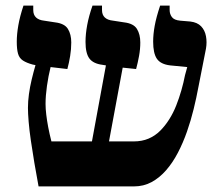

<svg xmlns="http://www.w3.org/2000/svg" viewBox="-20 -667 788 687"><path d="M118 0Q110 -42 103 -84Q96 -126 90.5 -163.5Q85 -201 82.5 -231.5Q80 -262 80 -281Q80 -304 83.5 -330Q87 -356 93.5 -383Q100 -410 107 -434L97 -436Q75 -442 62 -450.5Q49 -459 44.5 -475Q40 -491 40 -518Q40 -544 45.5 -576Q51 -608 64 -647H99V-631Q99 -614 109 -604.5Q119 -595 138 -593L177 -587Q211 -583 223 -563.5Q235 -544 235 -515Q235 -491 231 -466.5Q227 -442 221 -420L161 -427Q153 -395 148 -359.5Q143 -324 143 -295Q143 -278 145.5 -257Q148 -236 152.5 -212Q157 -188 164 -161H309L359 -433L347 -435Q314 -439 300 -457.5Q286 -476 286 -517Q286 -545 292 -577.5Q298 -610 311 -647H345V-631Q345 -614 355 -604.5Q365 -595 385 -593L424 -587Q458 -583 470 -563.5Q482 -544 482 -515Q482 -491 477.5 -466.5Q473 -442 467 -420L419 -425L370 -161H458Q488 -161 511.5 -171Q535 -181 553 -199Q571 -217 585.5 -240Q600 -263 610.5 -289.5Q621 -316 629 -344Q637 -372 642 -398L650 -427L589 -433Q555 -437 541.5 -456.5Q528 -476 528 -518Q528 -544 533.5 -574.5Q539 -605 553 -647H587V-631Q587 -617 595 -606Q603 -595 625 -593L661 -590Q686 -587 699.5 -573Q713 -559 717 -537.5Q721 -516 717 -493L690 -356Q683 -318 673 -277Q663 -236 649 -196Q635 -156 616.5 -120.5Q598 -85 574.5 -58Q551 -31 522.5 -15.5Q494 0 459 0Z"/></svg>

Font: Noto Serif Hebrew
Style: Bold
Weight: 700
Version: Version 2.003